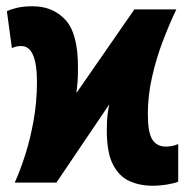

<svg xmlns="http://www.w3.org/2000/svg" viewBox="-20 -583 603 613"><path d="M467 10Q426 10 393 -5Q360 -20 340.5 -58Q321 -96 321 -166Q321 -195 323 -213.5Q325 -232 329 -250L160 0H27Q44 -37 60.5 -88.5Q77 -140 87.5 -199.5Q98 -259 98 -321Q98 -436 48 -436Q37 -436 30 -434Q23 -432 18 -429L2 -547Q13 -553 34 -558Q55 -563 84 -563Q149 -563 189 -519.5Q229 -476 229 -368Q229 -338 227.5 -320Q226 -302 224 -286L409 -553H543Q521 -507 500 -452Q479 -397 465.5 -337.5Q452 -278 452 -219Q452 -161 466 -138Q480 -115 510 -115Q521 -115 531.5 -117.5Q542 -120 549 -123V-3Q538 2 514 6Q490 10 467 10Z"/></svg>

Font: Noto Sans Mono SemiCondensed Black
Style: Regular
Weight: 900
Width: 4
Designer: Monotype Design Team
Foundry: Monotype Imaging Inc.
Version: Version 2.014; ttfautohint (v1.8.4.7-5d5b)